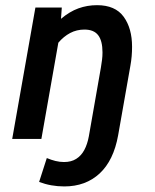

<svg xmlns="http://www.w3.org/2000/svg" viewBox="-20 -524 586 724"><path d="M425.5 -14Q408.5 81 355.8 130Q303 179 222.5 179Q172 179 127.5 162L156.5 72Q173 79 189.2 83Q205.5 87 221.5 87Q248.5 87 267.2 75.2Q286 63.5 297.8 41.8Q309.5 20 315 -10L360.5 -269.5Q363 -285.5 364.8 -298.8Q366.5 -312 366.5 -326.5Q366.5 -370 350.2 -391.2Q334 -412.5 298.5 -412.5Q269 -412.5 244.5 -399.5Q220 -386.5 200 -363L136 0H26L113.5 -495.5H213L210 -453Q242.5 -480.5 275.8 -492.5Q309 -504.5 346 -504.5Q414.5 -504.5 446.2 -461Q478 -417.5 478 -347.5Q478 -330 476.5 -312Q475 -294 471.5 -275Z"/></svg>

Font: Cabin SemiCondensedSemiBold
Style: Italic
Weight: 600
Width: 4
Italic angle: -10°
Designer: Pablo Impallari
Foundry: Pablo Impallari. http://www.impallari.com Igino Marini. http://www.ikern.com
Version: Version 3.001